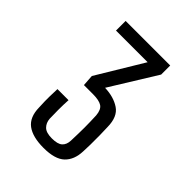

<svg xmlns="http://www.w3.org/2000/svg" viewBox="-124 -854 472 472"><g transform="rotate(45 112.0 -618.0)"><path d="M111 -436.5Q73 -436.5 53.2 -451.2Q33.5 -466 33 -499Q32.5 -512.5 32.2 -520.2Q32 -528 32.2 -536.8Q32.5 -545.5 33 -563H71.5Q70.5 -546.5 70.5 -528Q70.5 -509.5 71 -498Q72 -484.5 80.5 -476Q89 -467.5 109 -467.5Q129 -467.5 137.2 -475Q145.5 -482.5 146 -497Q147 -525 147 -543Q147 -561 146 -584.5Q144.5 -603 134.8 -609.5Q125 -616 103.5 -616H72L70 -645.5L143 -766.5H33V-800H188V-768.5L113.5 -648Q144.5 -647 165 -633.2Q185.5 -619.5 186 -584.5Q186.5 -573.5 186.8 -556.2Q187 -539 186.8 -523.2Q186.5 -507.5 186 -499.5Q185 -469.5 167.8 -453Q150.5 -436.5 111 -436.5Z"/></g></svg>

Font: Big Shoulders Text Thin ExtraLight
Style: Regular
Weight: 250
Version: Version 2.002